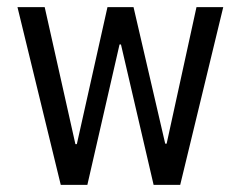

<svg xmlns="http://www.w3.org/2000/svg" viewBox="-20 -516 672 536"><path d="M149.6 0 28.8 -496H104.8L190.5 -113.6H194.5L280 -496H352.8L441.2 -115H445.2L528.5 -496H603.2L483.1 0H408.8L317.7 -391.8H313.7L223.9 0Z"/></svg>

Font: Atkinson Hyperlegible Mono ExtraLight
Style: Regular
Weight: 200
Monospace: yes
Designer: Elliott Scott, Megan Eiswerth, Linus Boman, Theodore Petrosky, Letters from Sweden
Foundry: Applied Design Works, Letters from Sweden
Version: Version 2.001